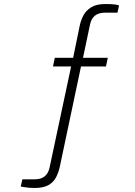

<svg xmlns="http://www.w3.org/2000/svg" viewBox="-20 -751 671 953"><path d="M152 182Q138 182 125 181Q112 180 101.5 178Q91 176 83 175L91 139H153Q184 139 202 124Q220 109 226 81L333 -421H243L252 -464H343L376 -625Q381 -649 393.5 -673.5Q406 -698 432 -714.5Q458 -731 503 -731Q517 -731 529.5 -730.5Q542 -730 552.5 -728.5Q563 -727 571 -724L563 -688H500Q470 -688 451.5 -673.5Q433 -659 427 -630L392 -464H515L506 -421H382L277 76Q271 104 258.5 128.5Q246 153 221 167.5Q196 182 152 182Z"/></svg>

Font: Archivo SemiExpanded Thin
Style: Regular
Weight: 250
Width: 6
Designer: Hector Gatti
Foundry: Omnibus-Type
Version: Version 2.001